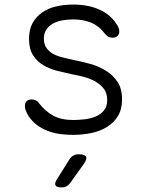

<svg xmlns="http://www.w3.org/2000/svg" viewBox="-20 -580 640 840"><path d="M300 10Q274 10 248 7Q222 4 198 -4Q174 -12 152.5 -25.5Q131 -39 113 -61Q104 -72 96.5 -87.5Q89 -103 89 -116Q89 -131 97.5 -138Q106 -145 118 -145Q127 -145 135.5 -141.5Q144 -138 151 -128Q178 -93 213 -74Q248 -55 300 -55Q323 -55 349.5 -58Q376 -61 398 -70Q420 -79 434.5 -96.5Q449 -114 449 -142Q449 -173 434 -192Q419 -211 397 -223.5Q375 -236 349 -243Q323 -250 300 -254Q267 -261 232.5 -269.5Q198 -278 170 -294.5Q142 -311 124.5 -338.5Q107 -366 107 -410Q107 -451 122.5 -479Q138 -507 164.5 -525.5Q191 -544 226 -552Q261 -560 300 -560Q367 -560 416 -537.5Q465 -515 491 -473Q497 -464 499.5 -456.5Q502 -449 502 -443Q502 -430 494 -422.5Q486 -415 473 -415Q464 -415 456.5 -418Q449 -421 441 -430Q414 -466 379.5 -480.5Q345 -495 300 -495Q274 -495 250.5 -490.5Q227 -486 209.5 -475.5Q192 -465 182 -449.5Q172 -434 172 -411Q172 -385 184.5 -368.5Q197 -352 216 -342.5Q235 -333 257.5 -328Q280 -323 300 -318Q337 -311 374.5 -300.5Q412 -290 443 -271Q474 -252 494 -222Q514 -192 514 -145Q514 -102 496 -72.5Q478 -43 448 -24.5Q418 -6 379.5 2Q341 10 300 10ZM230 203 284 117Q291 106 301 100.5Q311 95 324 95Q351 95 356.5 105.5Q362 116 346 138L286 222Q279 231 270 235.5Q261 240 250 240Q227 240 222.5 230.5Q218 221 230 203Z"/></svg>

Font: Maple Mono NL ExtraLight
Style: Regular
Weight: 275
Monospace: yes
Designer: subframe7536
Version: Version 7.000